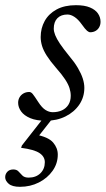

<svg xmlns="http://www.w3.org/2000/svg" viewBox="-69 -456 411 741"><path d="M8 265Q-22 265 -35.5 253.2Q-49 241.5 -49 228Q-49 216 -40.8 207Q-32.5 198 -17.5 198Q-4.5 198 2.5 205.8Q9.5 213.5 17.5 221.5Q25.5 229.5 41.5 229.5Q69.5 229.5 86.8 212.8Q104 196 104 170Q104 148.5 83.5 134.8Q63 121 12.5 114.5L15.5 105.5L100.5 -3H137L49.5 108L66.5 63Q117.5 72.5 135.8 93.8Q154 115 154 140.5Q154 175 134 203.2Q114 231.5 81 248.2Q48 265 8 265ZM44 -101Q51 -101 57.5 -93Q64 -85 78.5 -62.5Q93 -40 106.8 -31.5Q120.5 -23 134.5 -23Q154.5 -23 170.2 -30.2Q186 -37.5 195 -51.8Q204 -66 204 -86.5Q204 -101 199.2 -116Q194.5 -131 182.2 -149.8Q170 -168.5 147 -194.5Q124.5 -220.5 111.5 -241Q98.5 -261.5 93.2 -279Q88 -296.5 88 -313Q88 -347 103.5 -375Q119 -403 149.5 -419.5Q180 -436 224 -436Q257.5 -436 278.2 -427.2Q299 -418.5 309 -404Q319 -389.5 319 -372Q319 -360.5 314 -351.2Q309 -342 300 -336.8Q291 -331.5 279 -331.5Q274 -331.5 267 -337.2Q260 -343 246.5 -362Q233 -381 218.8 -390.5Q204.5 -400 191.5 -400Q166.5 -400 152.5 -385.8Q138.5 -371.5 138.5 -345.5Q138.5 -334.5 144 -320.5Q149.5 -306.5 162.2 -287.5Q175 -268.5 196.5 -242Q218.5 -216 231.5 -193.8Q244.5 -171.5 250.5 -152.8Q256.5 -134 256.5 -117Q256.5 -81 237 -52.2Q217.5 -23.5 184 -6.8Q150.5 10 108 10Q71.5 10 47.8 0Q24 -10 12.5 -26Q1 -42 1 -59.5Q1 -71 6.5 -80.5Q12 -90 21.8 -95.5Q31.5 -101 44 -101Z"/></svg>

Font: Newsreader 18pt
Style: Italic
Weight: 400
Italic angle: -17°
Version: Version 1.003